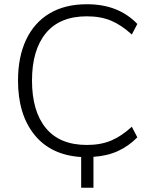

<svg xmlns="http://www.w3.org/2000/svg" viewBox="-20 -733 724 906"><path d="M363 153V8Q220 -1 142.5 -97Q65 -193 65 -353Q65 -464 103 -545Q141 -626 213.5 -669.5Q286 -713 390 -713Q466 -713 525 -689.5Q584 -666 628 -620L602 -570Q553 -615 504 -635.5Q455 -656 390 -656Q262 -656 196.5 -576.5Q131 -497 131 -353Q131 -208 196.5 -128.5Q262 -49 390 -49Q455 -49 504 -69.5Q553 -90 602 -135L628 -85Q588 -44 537 -20.5Q486 3 421 7V153Z"/></svg>

Font: Mulish Light
Style: Regular
Weight: 300
Designer: Vernon Adams
Foundry: Vernon Adams
Version: Version 3.603; ttfautohint (v1.8.3)